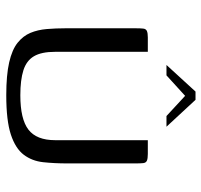

<svg xmlns="http://www.w3.org/2000/svg" viewBox="-36 -620 659 628"><g transform="rotate(90 294.0 -306.5)"><path d="M515 -197Q515 -154 511 -117.5Q507 -81 486.5 -54Q466 -27 420.5 -12Q375 3 292 3Q226 3 184.5 -6.5Q143 -16 120.5 -34Q98 -52 88 -76Q78 -100 75.5 -129.5Q73 -159 73 -191V-420Q73 -436 74 -445Q75 -454 82 -457Q89 -460 103 -460H150V-157Q150 -112 164.5 -87.5Q179 -63 210.5 -53Q242 -43 292 -43Q370 -43 404.5 -69.5Q439 -96 439 -157V-460H484Q499 -460 506 -457Q513 -454 514 -445Q515 -436 515 -420ZM193 -521 280 -616H307L395 -521H360L294 -582L227 -521Z"/></g></svg>

Font: Genos
Style: Regular
Weight: 400
Designer: Robert E. Leuschke
Foundry: Robert E. Leuschke
Version: Version 1.010